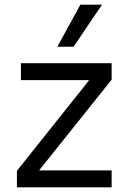

<svg xmlns="http://www.w3.org/2000/svg" viewBox="-20 -797 539 817"><path d="M293 -598 414 -777H322L224 -598ZM52 0H455V-72H148V-74L455 -458V-528H69V-456H358V-454L52 -70Z"/></svg>

Font: Be Vietnam
Style: Regular
Weight: 400
Designer: Gabriel Lam
Foundry: TypeRant
Version: Version 4.000